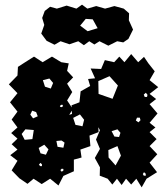

<svg xmlns="http://www.w3.org/2000/svg" viewBox="-20 -777 703 824"><path d="M63 -12 30 -46 55 -87 24 -111 55 -135 30 -158 55 -182 28 -206 55 -230 30 -264 55 -298 23 -338 55 -377 18 -415 55 -453 57 -490 88 -510 126 -534 163 -510 203 -534 243 -510 275 -505 268 -473 294 -445 268 -418 290 -382 268 -346 288 -316 287 -325 321 -338 326 -385 367 -408 358 -438 388 -441 369 -483 414 -481 430 -519 470 -510 492 -534 514 -510 543 -545 573 -510 598 -533 617 -505 644 -471 622 -433 659 -403 622 -374 650 -352 622 -330 656 -290 622 -250 647 -230 622 -210 652 -180 622 -150 655 -115 622 -79 654 -38 609 -10 588 27 565 -10 543 15 521 -10 502 17 482 -10 462 15 442 -10 408 -23 409 -59 387 -99 409 -138 392 -178 409 -218 402 -231 403 -210 364 -195 368 -150 325 -135 330 -101 297 -92V-42L252 -22L231 19L195 -10L159 13L124 -10L98 12ZM450 -450 402 -429 403 -374 463 -353 486 -410ZM192 -440 164 -433 173 -405 198 -397 208 -421ZM606 -379 597 -371 601 -361H611L613 -370ZM247 -328 240 -326 237 -319 245 -317 251 -322ZM289 -288 288 -302 277 -284ZM135 -296 118 -302 110 -285 122 -269 142 -278ZM341 -263 323 -286 294 -271 304 -241 334 -235ZM580 -272H568L563 -260L574 -252L583 -261ZM125 -219 89 -222 73 -202 86 -177 119 -180ZM497 -207 484 -222 459 -214 471 -191 491 -189ZM244 -174 222 -172 227 -147 252 -143 257 -165ZM188 -136 170 -156 146 -142 154 -119 177 -113ZM484 -150 445 -133 446 -101 476 -67 499 -109ZM160 -72 153 -78 147 -70 153 -64H160ZM252 -52 245 -53 239 -47 245 -40 252 -45ZM605 -32 598 -38 593 -30 597 -23H606ZM180 -602 157 -633 170 -670 161 -700 172 -730 195 -748 224 -740 266 -753 308 -740 332 -757 355 -740 393 -751 431 -740 471 -751 511 -740 534 -720 533 -690 551 -650 531 -610 509 -595 483 -600 445 -581 407 -600 385 -586 363 -600 340 -583 316 -600 278 -587 240 -600 214 -585ZM378 -694 348 -696 324 -667 356 -643 399 -656Z"/></svg>

Font: Rubik Gemstones
Style: Regular
Weight: 400
Designer: Hubert and Fischer, NaN
Foundry: Hubert and Fischer, NaN
Version: Version 2.200